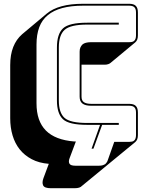

<svg xmlns="http://www.w3.org/2000/svg" viewBox="-20 -750 768 1015"><path d="M550 96 584 0H663Q671 0 678 -1.5Q685 -3 689 -7Q694 -11 696.5 -18.5Q699 -26 699 -36V-155Q699 -174 690.5 -182.5Q682 -191 663 -191H462Q431 -191 416 -202.5Q401 -214 401 -239V-477Q401 -490 405 -499Q409 -508 416 -515Q423 -521 434.5 -524Q446 -527 462 -527H663Q671 -527 678 -528.5Q685 -530 689 -534Q694 -538 696.5 -545.5Q699 -553 699 -563V-684Q699 -703 690.5 -711.5Q682 -720 663 -720H419Q356 -720 309.5 -707.5Q263 -695 233 -670Q202 -645 187.5 -606Q173 -567 173 -515V-204Q173 -110 222.5 -60Q272 -10 373 -2H381L348 86Q341 104 347 115Q353 126 378 126H504Q515 126 523 123.5Q531 121 537 117Q541 113 544.5 108Q548 103 550 96ZM608 -90H520L474 36H464L509 -90H441Q344 -90 312.5 -120Q281 -150 281 -219V-499Q281 -570 313 -600Q345 -630 441 -630H608V-620H441Q353 -620 322 -592.5Q291 -565 291 -499V-219Q291 -154 321 -127Q351 -100 441 -100H608ZM414 232Q408 239 398 242Q388 245 375 245H249Q215 245 208 230Q201 215 210 191L238 116Q186 112 147.5 91.5Q109 71 84 39.5Q59 8 46.5 -34Q34 -76 34 -125V-406Q34 -461 50 -501.5Q66 -542 97 -569L227 -678Q258 -704 306 -717Q354 -730 419 -730H663Q687 -730 698 -719Q709 -708 709 -684V-563Q709 -550 705.5 -541Q702 -532 695 -526L565 -418Q561 -414 552.5 -411Q544 -408 534 -408H411V-239Q411 -218 424 -209.5Q437 -201 462 -201H663Q687 -201 698 -190Q709 -179 709 -155V-36Q709 -23 705.5 -14Q702 -5 695 1L413 233Z"/></svg>

Font: Bungee Shade
Style: Regular
Weight: 400
Designer: David Jonathan Ross
Foundry: David Jonathan Ross
Version: Version 1.001;PS 1.0;hotconv 1.0.72;makeotf.lib2.5.5900